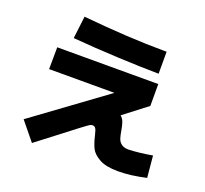

<svg xmlns="http://www.w3.org/2000/svg" viewBox="-127 -881 1118 1048"><g transform="rotate(20 432.0 -357.0)"><path d="M71.3 -90.8 487.8 -395.5H108.4L109.4 -522.5H696.3V-395.5L561.5 -292Q576.2 -279.3 582.5 -261Q588.9 -242.7 593.8 -213.9Q598.1 -186.5 604 -169.7Q609.9 -152.8 624.5 -141.8Q639.2 -130.9 666 -130.9Q686 -130.9 728.8 -135.7Q771.5 -140.6 802.7 -146.5L814.5 -20.5Q725.1 0 652.3 0Q581.5 0 543 -21.5Q504.4 -43 490.7 -70.8Q477.1 -98.6 467.8 -139.6Q462.9 -159.7 459.7 -168.7Q456.5 -177.7 451.2 -183.1Q445.8 -188.5 436.5 -188.5Q430.7 -188.5 425.5 -186.3Q420.4 -184.1 408.2 -175.3Q396 -166.5 377 -152.3L158.2 15.6ZM176.8 -600.6 192.4 -730.5Q321.8 -717.8 443.4 -710.9Q564.9 -704.1 660.2 -704.1H678.7V-576.2Q579.1 -577.1 441.7 -583.5Q304.2 -589.8 176.8 -600.6Z"/></g></svg>

Font: Pretendard GOV ExtraBold
Style: Regular
Weight: 800
Designer: Base glyphs from Inter by Rasmus Andersson; Hangeul glyphs from Noto Sans CJK(Source Han Sans) by Jang Soo-young and Kan
Foundry: Kil Hyung-jin
Version: Version 1.309